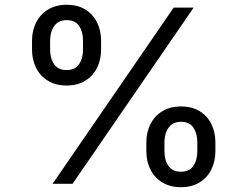

<svg xmlns="http://www.w3.org/2000/svg" viewBox="-20 -759 1022 793"><path d="M112.3 -553.7V-591.8Q112.3 -632.3 129.2 -666Q146 -699.7 178.5 -719.5Q210.9 -739.3 255.4 -739.3Q300.8 -739.3 332.8 -719.5Q364.7 -699.7 381.1 -666Q397.5 -632.3 397.5 -591.8V-553.7Q397.5 -512.7 380.9 -479Q364.3 -445.3 332 -425.5Q299.8 -405.8 255.4 -405.8Q210.4 -405.8 178 -425.5Q145.5 -445.3 128.9 -479Q112.3 -512.7 112.3 -553.7ZM322.8 -553.7V-591.8Q322.8 -627.9 306.6 -651.9Q290.5 -675.8 255.4 -675.8Q221.2 -675.8 204.1 -651.6Q187 -627.4 187 -591.8V-553.7Q187 -517.6 203.6 -493.7Q220.2 -469.7 255.4 -469.7Q290 -469.7 306.4 -493.7Q322.8 -517.6 322.8 -553.7ZM697.3 -727.5H779.8L279.8 0H197.3ZM584.5 -133.8V-171.9Q584.5 -212.4 601.3 -246.1Q618.2 -279.8 650.6 -299.6Q683.1 -319.3 727.5 -319.3Q772.9 -319.3 804.9 -299.6Q836.9 -279.8 853.3 -246.1Q869.6 -212.4 869.6 -171.9V-133.8Q869.6 -92.8 853 -59.1Q836.4 -25.4 804.2 -5.6Q772 14.2 727.5 14.2Q682.6 14.2 650.1 -5.6Q617.7 -25.4 601.1 -59.1Q584.5 -92.8 584.5 -133.8ZM794.9 -133.8V-171.9Q794.9 -208 778.8 -231.9Q762.7 -255.9 727.5 -255.9Q693.4 -255.9 676.3 -231.7Q659.2 -207.5 659.2 -171.9V-133.8Q659.2 -97.7 675.8 -73.7Q692.4 -49.8 727.5 -49.8Q762.2 -49.8 778.6 -73.7Q794.9 -97.7 794.9 -133.8Z"/></svg>

Font: Inter RS Variable
Style: Regular
Weight: 400
Designer: Rasmus Andersson (customised by Maria Ramos and Noel Pretorius)
Foundry: rsms
Version: Version 3.001;Glyphs 3.2.3 (3260)